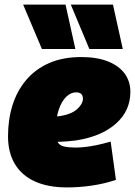

<svg xmlns="http://www.w3.org/2000/svg" viewBox="-20 -808 589 838"><path d="M185 -299Q197 -297 216 -298.5Q235 -300 251 -303Q294 -311 317.5 -332.5Q341 -354 342 -376Q342 -391 334.5 -398Q327 -405 312 -405Q289 -405 269 -385.5Q249 -366 236.5 -329.5Q224 -293 223 -242Q222 -208 230 -191Q238 -174 258 -169Q278 -164 313 -164Q329 -164 352 -166.5Q375 -169 403.5 -175Q432 -181 463 -190L486 -23Q436 -6 381 2Q326 10 272 10Q190 10 132.5 -16Q75 -42 45 -92Q15 -142 15 -213Q15 -286 34.5 -348.5Q54 -411 94 -458.5Q134 -506 194 -532.5Q254 -559 335 -559Q403 -559 451 -540Q499 -521 524 -487Q549 -453 549 -407Q549 -324 485.5 -268Q422 -212 311 -195Q271 -190 237.5 -189Q204 -188 173 -192ZM163 -594 81 -788H266L309 -594ZM370 -594 289 -788H473L516 -594Z"/></svg>

Font: Georama ExtraCondensed Thin Black
Style: Italic
Weight: 900
Italic angle: -9°
Version: Version 1.001